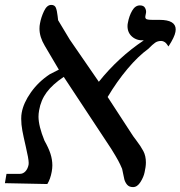

<svg xmlns="http://www.w3.org/2000/svg" viewBox="-61 -747 736 783"><path d="M437 -58.5Q429.5 -76.5 421 -92.2Q412.5 -108 393 -139.5L199 -433.5Q153.5 -403 129.5 -370.8Q105.5 -338.5 98.5 -297Q96 -283.5 96 -271.5Q96 -233 120.5 -173Q137 -144 144.8 -120Q152.5 -96 152.5 -72.5Q152.5 -61 150 -47Q144.5 -16.5 132 3.5L-41 0L-34.5 -38H20Q33 -38 42.5 -48Q52 -58 55.5 -75Q56 -77 56 -82.5Q56 -99 44 -150Q35 -188.5 30.2 -214Q25.5 -239.5 25.5 -262.5Q25.5 -277 27.5 -287Q34.5 -327 65.2 -370.5Q96 -414 142.5 -444.5L179 -463L121.5 -560.5Q100 -596.5 100 -630Q100 -641.5 102 -651Q106.5 -676.5 118.5 -701.8Q130.5 -727 148 -727Q162 -727 166.8 -715.5Q171.5 -704 174 -681.5Q175 -669.5 176 -664.5Q186 -649 223.5 -585.5L342 -413.5Q421.5 -513 525.5 -582.5Q497 -581 478 -597.2Q459 -613.5 459 -640.5Q459 -647.5 460.5 -654Q465.5 -682 478 -703.5Q490.5 -725 509.5 -725Q525 -725 530.5 -714.8Q536 -704.5 534.5 -695L532 -682Q531.5 -680.5 531.5 -678Q531.5 -670.5 538 -668.2Q544.5 -666 560.5 -666H589.5Q655.5 -666 655.5 -627Q655.5 -624 654.5 -617Q651 -596 626 -557.5Q618 -570.5 611 -575.2Q604 -580 596.5 -580Q582 -580 571.8 -573Q561.5 -566 544 -548Q502 -517.5 458.8 -466Q415.5 -414.5 378 -351.5L481.5 -192.5Q483.5 -189 494.5 -175Q513 -151 523.5 -131Q534 -111 534 -84.5Q534 -75.5 532.5 -65Q532.5 -64.5 528.8 -45Q525 -25.5 512 -4.8Q499 16 481.5 16Q465.5 16 457.2 6Q449 -4 446 -15.8Q443 -27.5 437 -58.5Z"/></svg>

Font: JuliaMono SemiBoldItalic
Style: Regular
Weight: 600
Italic angle: -9°
Monospace: yes
Designer: cormullion
Foundry: corm
Version: Version 0.049; ttfautohint (v1.8.4)